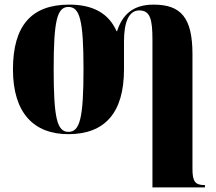

<svg xmlns="http://www.w3.org/2000/svg" viewBox="-20 -570 934 830"><path d="M639 -398V240H866V230H864C824 230 812 215 812 160V-336C812 -494 762 -550 644 -550C554 -550 509 -506 486 -435H484C450 -512 383 -550 279 -550C116 -550 36 -459 36 -270C36 -82 126 10 275 10C433 10 516 -82 516 -270V-392C516 -474 537 -525 582 -525C630 -525 639 -485 639 -398ZM276 0C227 0 212 -58 212 -271C212 -482 227 -540 276 -540C325 -540 341 -482 341 -271C341 -58 325 0 276 0Z"/></svg>

Font: Noto Serif Display Condensed Black
Style: Regular
Weight: 900
Width: 3
Designer: Monotype Design Team
Foundry: Monotype Imaging Inc.
Version: Version 2.009